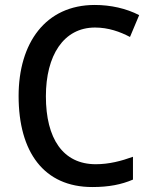

<svg xmlns="http://www.w3.org/2000/svg" viewBox="-20 -744 610 774"><path d="M363 -633C417 -633 464 -616 504 -595L541 -683C489 -710 426 -724 362 -724C163 -724 55 -570 55 -357C55 -131 157 10 352 10C419 10 469 0 516 -20V-112C469 -95 420 -82 366 -82C234 -82 165 -185 165 -356C165 -520 236 -633 363 -633Z"/></svg>

Font: Noto Sans Myanmar UI SemiCondensed Medium
Style: Regular
Weight: 500
Width: 4
Designer: Monotype Design Team
Foundry: Monotype Imaging Inc.
Version: Version 2.103